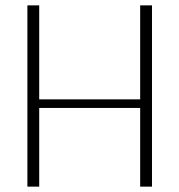

<svg xmlns="http://www.w3.org/2000/svg" viewBox="-20 -695 668 715"><path d="M82 -675H126V-325H502V-675H546V0H502V-293H126V0H82Z"/></svg>

Font: HiLo-Deco
Style: Deco
Weight: 500
Version: Version 001.000